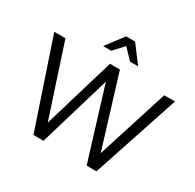

<svg xmlns="http://www.w3.org/2000/svg" viewBox="-194 -1144 1380 1357"><g transform="rotate(30 496.5 -465.5)"><path d="M95 -705H4L241 0H323L496 -582L675 0H755L989 -705H901L717 -126L539 -706H458L285 -126ZM533 -931H460L353 -790H419L495 -872L573 -790H639Z"/></g></svg>

Font: Geom Light
Style: Regular
Weight: 300
Version: Version 1.102